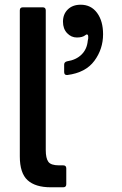

<svg xmlns="http://www.w3.org/2000/svg" viewBox="-20 -794 517 814"><path d="M195 0Q130 0 97 -30Q64 -60 64 -131V-750Q64 -763 77 -763H161Q174 -763 174 -750V-158Q174 -123 185 -108Q196 -93 230 -93H248Q261 -93 261 -80V-13Q261 0 248 0ZM263 -476Q252 -476 252 -489V-520Q252 -531 264 -534Q303 -540 326 -563Q349 -586 352 -621Q355 -631 354 -640Q354 -646 350 -647.5Q346 -649 342 -645Q330 -635 306 -635Q282 -635 264.5 -653.5Q247 -672 247 -702Q247 -734 267.5 -754Q288 -774 322 -774Q366 -774 391.5 -739.5Q417 -705 417 -649Q417 -586 380 -536Q343 -486 266 -476Z"/></svg>

Font: Open Sauce Two Medium
Style: Regular
Weight: 500
Designer: Alfredo Marco Pradil
Foundry: Creative Sauce Fz LLC
Version: Version 1.477